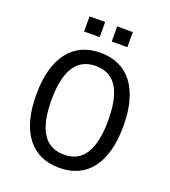

<svg xmlns="http://www.w3.org/2000/svg" viewBox="-159 -1010 1007 1135"><g transform="rotate(20 344.0 -442.5)"><path d="M344 9Q278 9 227.5 -14.5Q177 -38 141.5 -84Q106 -130 88 -197.5Q70 -265 70 -352Q70 -439 88 -506.5Q106 -574 141.5 -620.5Q177 -667 227.5 -690.5Q278 -714 344 -714Q410 -714 461 -690Q512 -666 546.5 -620.5Q581 -575 599.5 -507.5Q618 -440 618 -353Q618 -266 600 -198.5Q582 -131 547 -84.5Q512 -38 461 -14.5Q410 9 344 9ZM344 -74Q404 -74 442.5 -104Q481 -134 501.5 -196.5Q522 -259 522 -353Q522 -448 502 -509.5Q482 -571 442.5 -601Q403 -631 344 -631Q285 -631 245.5 -601Q206 -571 185.5 -509Q165 -447 165 -352Q165 -258 185.5 -196Q206 -134 246 -104Q286 -74 344 -74ZM382 -799V-894H480V-799ZM208 -799V-894H306V-799Z"/></g></svg>

Font: Nunito Sans 7pt Condensed Medium
Style: Regular
Weight: 500
Width: 3
Designer: Vernon Adams
Foundry: Vernon Adams
Version: Version 3.101;gftools[0.9.27]